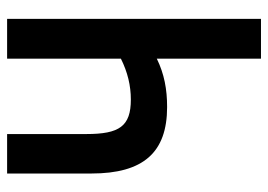

<svg xmlns="http://www.w3.org/2000/svg" viewBox="-127 -627 754 540"><g transform="rotate(-90 250.0 -357.0)"><path d="M355 0H467V-714H355V-394C317 -375 279 -366 240 -366C165 -366 143 -398 143 -491V-714H32V-477C32 -331 91 -264 219 -264C269 -264 312 -272 355 -293Z"/></g></svg>

Font: Noto Sans Mono ExtraCondensed SemiBold
Style: Regular
Weight: 600
Width: 2
Designer: Monotype Design Team
Foundry: Monotype Imaging Inc.
Version: Version 2.014